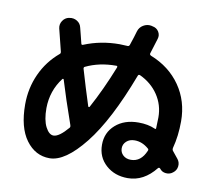

<svg xmlns="http://www.w3.org/2000/svg" viewBox="-90 -906 1179 1059"><g transform="rotate(10 500.0 -376.0)"><path d="M241.2 -425.8Q183.6 -350.6 182.6 -252.9Q182.6 -186.5 202.1 -148.4Q221.7 -110.4 247.1 -110.4Q278.3 -110.4 328.1 -168.9Q332 -174.8 329.1 -182.6Q278.3 -327.1 249 -424.8Q248 -427.7 245.1 -427.7Q242.2 -427.7 241.2 -425.8ZM519.5 -549.8Q426.8 -549.8 351.6 -513.7Q344.7 -510.7 346.7 -502Q377 -398.4 408.2 -301.8Q409.2 -299.8 411.6 -299.3Q414.1 -298.8 416 -300.8Q474.6 -408.2 527.3 -541Q529.3 -549.8 523.4 -549.8ZM774.4 -118.2Q778.3 -126 771.5 -130.9Q735.4 -162.1 693.4 -162.1Q665 -162.1 647.5 -146Q629.9 -129.9 629.9 -106.9Q629.9 -84 646.5 -68.4Q663.1 -52.7 690.4 -52.7Q747.1 -52.7 774.4 -118.2ZM247.1 16.6Q167 16.6 115.2 -53.7Q63.5 -124 63.5 -252.9Q63.5 -343.8 99.6 -423.3Q135.7 -502.9 203.1 -559.6Q209 -563.5 207 -573.2Q196.3 -614.3 175.8 -698.2Q170.9 -720.7 183.6 -740.2Q196.3 -759.8 218.8 -764.6H220.7Q244.1 -769.5 264.2 -757.3Q284.2 -745.1 289.1 -721.7Q293 -706.1 300.3 -677.7Q307.6 -649.4 310.5 -636.7Q312.5 -627.9 321.3 -631.8Q414.1 -669.9 519.5 -669.9Q535.2 -669.9 564.5 -668Q572.3 -668 575.2 -675.8Q592.8 -727.5 600.6 -755.9Q607.4 -779.3 628.4 -792Q649.4 -804.7 672.9 -800.8L680.7 -798.8Q704.1 -794.9 715.8 -775.9Q727.5 -756.8 720.7 -735.4Q711.9 -706.1 694.3 -650.4Q691.4 -642.6 700.2 -637.7Q806.6 -595.7 866.7 -509.3Q926.8 -422.9 926.8 -309.6Q926.8 -227.5 908.2 -158.2Q906.2 -147.5 911.1 -141.6Q933.6 -114.3 943.4 -101.6Q957 -84 954.1 -61.5Q951.2 -39.1 932.6 -25.4Q916 -11.7 893.6 -13.7Q871.1 -15.6 858.4 -33.2Q852.5 -39.1 846.7 -34.2Q780.3 49.8 690.4 49.8Q617.2 49.8 568.4 5.9Q519.5 -38.1 519.5 -107.4Q519.5 -175.8 568.8 -219.2Q618.2 -262.7 697.3 -262.7Q751 -262.7 790 -245.1Q797.9 -241.2 797.9 -249Q799.8 -287.1 799.8 -309.6Q799.8 -378.9 762.2 -435.1Q724.6 -491.2 659.2 -521.5Q650.4 -524.4 647.5 -515.6Q547.9 -252 440.9 -117.7Q334 16.6 247.1 16.6Z"/></g></svg>

Font: Rounded Mgen+ 1mn bold
Style: Bold
Weight: 700
Designer: [Source Han Sans]
Ryoko NISHIZUKA  (kana & ideographs); Paul D. Hunt (Latin, Greek & Cyrillic); Wenlong ZHANG  (bopomofo
Version: Version 1.059.20150602